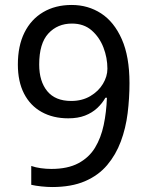

<svg xmlns="http://www.w3.org/2000/svg" viewBox="-20 -744 591 774"><path d="M190 10Q171 10 147 7.5Q123 5 106 1V-75Q123 -69 144.5 -66Q166 -63 187 -63Q253 -63 296 -86Q339 -109 363 -148.5Q387 -188 398 -240Q409 -292 411 -350H405Q392 -327 371.5 -308Q351 -289 322.5 -278Q294 -267 255 -267Q194 -267 148 -292.5Q102 -318 77 -366.5Q52 -415 52 -484Q52 -559 78.5 -612.5Q105 -666 154 -695Q203 -724 269 -724Q335 -724 387.5 -690Q440 -656 471 -586Q502 -516 502 -409Q502 -348 494.5 -287.5Q487 -227 467 -173.5Q447 -120 412 -78.5Q377 -37 322.5 -13.5Q268 10 190 10ZM267 -337Q311 -337 344 -356.5Q377 -376 395 -406Q413 -436 413 -467Q413 -511 397 -552.5Q381 -594 349.5 -621.5Q318 -649 270 -649Q212 -649 175 -609Q138 -569 138 -484Q138 -416 170.5 -376.5Q203 -337 267 -337Z"/></svg>

Font: ukorean05
Style: Book
Weight: 400
Designer: Jelle Bosma - Monotype Design Team
Foundry: Monotype Imaging Inc.
Version: Version 2.003